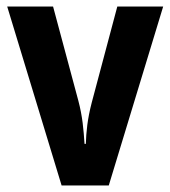

<svg xmlns="http://www.w3.org/2000/svg" viewBox="-20 -566 520 586"><path d="M168 0H312L478 -546H338L260 -253C247 -203 243 -163 242 -127H238C235 -171 232 -210 219 -259L142 -546H2Z"/></svg>

Font: Noto Sans Gujarati UI Condensed
Style: Bold
Weight: 700
Width: 3
Designer: Jelle Bosma - Monotype Design Team, Universal Thirst
Foundry: Monotype Imaging Inc.
Version: Version 2.106